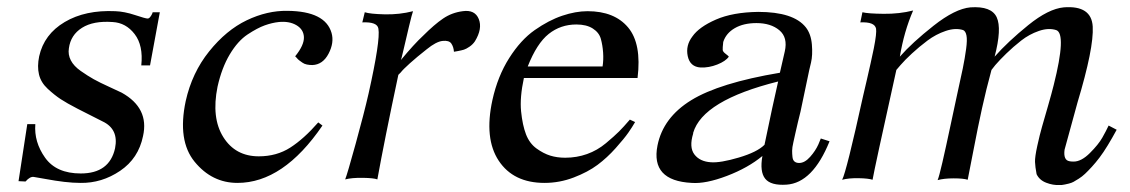

<svg xmlns="http://www.w3.org/2000/svg" viewBox="-20 -513 3231 549"><path d="M437 -478 409 -326H384Q390 -383 365 -415.5Q340 -448 302 -450Q247 -454 214.5 -433.5Q182 -413 177 -375Q174 -357 182.5 -340.5Q191 -324 211 -310Q231 -296 248 -286.5Q265 -277 291.5 -265Q318 -253 328 -248Q407 -204 389 -124Q376 -60 323.5 -24.5Q271 11 210 10Q189 10 163.5 7Q138 4 111.5 -1Q85 -6 77 -7Q66 -9 53 6L33 5L58 -158H81Q77 -107 109 -62Q141 -17 211 -17Q293 -17 309 -89Q320 -144 273 -166L202 -202Q171 -218 153.5 -229.5Q136 -241 116.5 -259Q97 -277 91.5 -300Q86 -323 92 -352Q106 -415 165 -450Q224 -485 310 -481Q336 -480 366 -470Q396 -460 402 -460Q406 -460 409.5 -464.5Q413 -469 415 -473.5Q417 -478 416 -478Z M928 -419Q936 -391 919.5 -359.5Q903 -328 873 -327Q865 -327 857.5 -328.5Q850 -330 844.5 -334Q839 -338 835.5 -340.5Q832 -343 828 -348L824 -352Q850 -384 849 -407Q848 -429 827.5 -441Q807 -453 777 -450Q758 -448 737 -440.5Q716 -433 688 -414.5Q660 -396 637 -357.5Q614 -319 602 -265Q584 -176 618.5 -121Q653 -66 720 -66Q771 -66 810 -91Q849 -116 890 -163L902 -154Q790 10 659 10Q586 10 536.5 -50.5Q487 -111 511 -224Q529 -305 578 -366Q627 -427 685.5 -455Q744 -483 802 -482Q910 -481 928 -419Z M1338 -395Q1332 -386 1322.5 -379.5Q1313 -373 1306.5 -371Q1300 -369 1289.5 -367Q1279 -365 1278 -365Q1277 -379 1270.5 -388.5Q1264 -398 1245.5 -396Q1227 -394 1200 -372Q1172 -350 1152 -332Q1132 -314 1126 -306L1119 -299Q1079 -111 1059 0Q1049 -4 1017.5 -4.5Q986 -5 967 0Q973 -15 997 -102Q1021 -189 1034 -246Q1068 -398 1062 -431Q1059 -451 1016 -449L1023 -478Q1038 -473 1080 -472Q1122 -471 1161 -481Q1158 -473 1149.5 -437.5Q1141 -402 1134 -371.5Q1127 -341 1126 -341Q1164 -387 1190 -411Q1222 -443 1247 -460Q1272 -477 1303 -481Q1338 -486 1349 -458.5Q1360 -431 1338 -395Z M1803 -290H1478Q1466 -234 1470 -194.5Q1474 -155 1484 -129Q1494 -103 1514 -88.5Q1534 -74 1553.5 -68Q1573 -62 1596 -62Q1629 -62 1658.5 -72.5Q1688 -83 1712.5 -103.5Q1737 -124 1750 -137Q1763 -150 1781 -171L1796 -164Q1788 -150 1776.5 -133.5Q1765 -117 1740.5 -89.5Q1716 -62 1688.5 -41.5Q1661 -21 1620.5 -5.5Q1580 10 1537 10Q1448 10 1406 -53.5Q1364 -117 1388 -227Q1403 -295 1436 -347Q1469 -399 1509 -427Q1549 -455 1587.5 -468Q1626 -481 1660 -481Q1737 -481 1776 -434.5Q1815 -388 1803 -290ZM1703 -323Q1706 -342 1704.5 -363Q1703 -384 1698 -402Q1693 -420 1675 -431.5Q1657 -443 1628 -443Q1583 -443 1549 -416Q1515 -389 1489 -323Z M2352 -109Q2304 10 2229 15Q2184 18 2168 -2Q2152 -22 2160 -67Q2119 -33 2058.5 -10Q1998 13 1958 10Q1840 4 1860 -97Q1876 -177 1956.5 -226.5Q2037 -276 2210 -305L2224 -366Q2233 -406 2208.5 -426.5Q2184 -447 2143 -447Q2106 -447 2081 -432.5Q2056 -418 2048 -393Q2046 -375 2046.5 -370Q2047 -365 2055 -359Q2063 -353 2064 -351Q2055 -338 2031 -328.5Q2007 -319 1983 -320Q1953 -322 1946.5 -352.5Q1940 -383 1960 -409Q1979 -436 2027 -457Q2075 -478 2148 -479Q2249 -479 2284 -435Q2299 -416 2301.5 -385.5Q2304 -355 2299 -334L2294 -313L2269 -194Q2266 -182 2261.5 -163.5Q2257 -145 2254.5 -133Q2252 -121 2248.5 -106Q2245 -91 2245 -82Q2245 -73 2246 -64Q2247 -55 2252 -51Q2257 -47 2265 -47Q2281 -47 2296.5 -64.5Q2312 -82 2320 -100L2327 -117ZM2205 -280Q1989 -226 1962 -133V-131Q1950 -92 1965.5 -71.5Q1981 -51 2013 -49Q2040 -47 2092.5 -62.5Q2145 -78 2166 -99Q2190 -215 2205 -280Z M3173 -142Q3160 -118 3147.5 -97.5Q3135 -77 3124 -62.5Q3113 -48 3102 -36Q3091 -24 3082.5 -16Q3074 -8 3064.5 -2Q3055 4 3049.5 7Q3044 10 3036 12Q3028 14 3025 14.5Q3022 15 3016 16H3009Q2991 17 2971.5 9.5Q2952 2 2944 -15Q2940 -36 2939.5 -50Q2939 -64 2946 -96Q2953 -128 2959.5 -150.5Q2966 -173 2976.5 -209.5Q2987 -246 2993 -270Q3030 -417 3000 -427Q2978 -434 2950.5 -424.5Q2923 -415 2900 -397Q2877 -379 2857.5 -360Q2838 -341 2826 -327L2815 -313Q2800 -258 2788 -203.5Q2776 -149 2764 -86Q2752 -23 2747 1Q2735 -3 2707 -3Q2679 -3 2661 2Q2665 -7 2674.5 -48Q2684 -89 2698 -155Q2712 -221 2716 -239Q2727 -288 2733 -317.5Q2739 -347 2742.5 -373Q2746 -399 2743.5 -411.5Q2741 -424 2734 -427Q2712 -434 2684 -424.5Q2656 -415 2632 -397Q2608 -379 2587.5 -360Q2567 -341 2555 -327L2543 -313Q2480 -29 2475 1Q2463 -3 2435 -3.5Q2407 -4 2388 1Q2400 -21 2448 -239Q2452 -255 2458.5 -284Q2465 -313 2469.5 -332.5Q2474 -352 2478.5 -374.5Q2483 -397 2484.5 -411Q2486 -425 2485 -431Q2481 -451 2440 -449L2446 -478Q2461 -474 2506.5 -473.5Q2552 -473 2591 -483Q2565 -423 2553 -351Q2588 -391 2649.5 -439.5Q2711 -488 2755 -492Q2815 -496 2830 -463.5Q2845 -431 2824 -351Q2862 -394 2920 -441Q2978 -488 3022 -492Q3101 -498 3104.5 -437Q3108 -376 3061 -220Q3025 -88 3024 -85Q3020 -55 3038 -52Q3042 -51 3050 -51Q3072 -51 3096.5 -75.5Q3121 -100 3132 -119.5Q3143 -139 3150 -154Z"/></svg>

Font: GFS Artemisia
Style: Italic
Weight: 400
Italic angle: -12°
Designer: Takis Katsoulidis and George D. Matthiopoulos
Foundry: George Matthiopoulos and Takis Katsoulidis
Version: Version 1.0